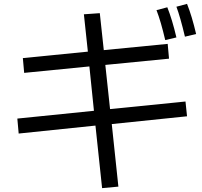

<svg xmlns="http://www.w3.org/2000/svg" viewBox="-20 -892 1040 989"><path d="M69.3 -281.2 463.9 -321.3 440.4 -549.8 104.5 -516.6 97.7 -592.8 432.6 -626 412.1 -818.4 494.1 -824.2 514.6 -633.8 843.8 -666 850.6 -589.8 522.5 -557.6 546.9 -330.1 935.5 -369.1 943.4 -293 555.7 -252.9 589.8 69.3 505.9 77.1 471.7 -245.1 76.2 -204.1ZM786.1 -839.8 841.8 -854.5Q867.2 -791 888.7 -699.2L831.1 -685.5Q808.6 -782.2 786.1 -839.8ZM888.7 -857.4 943.4 -872.1Q968.8 -808.6 990.2 -716.8L932.6 -703.1Q908.2 -805.7 888.7 -857.4Z"/></svg>

Font: GenEi M Gothic v2 Regular
Style: Regular
Weight: 400
Version: Version 2.0